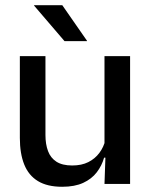

<svg xmlns="http://www.w3.org/2000/svg" viewBox="-20 -704 580 735"><path d="M154 -489V-187Q154 -152 163.8 -125.8Q173.5 -99.5 196 -85Q218.5 -70.5 256.5 -70.5Q292.5 -70.5 318.2 -83.5Q344 -96.5 360.5 -118.8Q377 -141 383.5 -168.5L399.5 -100.5H378.5Q370 -70 350.5 -44.5Q331 -19 298.5 -4Q266 11 218 11Q161 11 125.2 -10.8Q89.5 -32.5 72.8 -74.2Q56 -116 56 -176V-489ZM478 -489V0H380L384 -114.5L380 -120.5V-489ZM218.5 -684 313 -548V-546.5H227L110.5 -682.5V-684Z"/></svg>

Font: Anek Telugu Medium
Style: Regular
Weight: 500
Designer: Omkar Bhoir (Telugu), Yesha Goshar (Latin)
Foundry: Ek Type
Version: Version 1.003